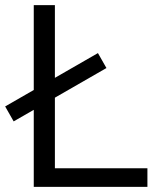

<svg xmlns="http://www.w3.org/2000/svg" viewBox="-44 -725 607 745"><path d="M87 0V-705H169V-72H528V0ZM9 -254 -24 -312 336 -519 369 -461Z"/></svg>

Font: NunitoSans1
Style: Book
Weight: 400
Designer: Vernon Adams
Foundry: Vernon Adams
Version: Version 3.101;gftools[0.9.27]